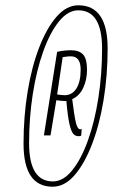

<svg xmlns="http://www.w3.org/2000/svg" viewBox="-20 -914 427 726"><path d="M179 -208Q69 -208 69 -371Q69 -474 84.5 -568Q100 -662 128.5 -735.5Q157 -809 194.5 -851.5Q232 -894 276 -894Q387 -894 387 -731Q387 -629 371.5 -535Q356 -441 327.5 -367.5Q299 -294 261.5 -251Q224 -208 179 -208ZM180 -228Q219 -228 253 -270Q287 -312 312.5 -383Q338 -454 352 -544Q366 -634 366 -730Q366 -875 276 -875Q237 -875 203 -833Q169 -791 143.5 -719.5Q118 -648 104 -558.5Q90 -469 90 -373Q90 -228 180 -228ZM146 -402 196 -718Q222 -724 249 -724Q279 -724 294 -708Q309 -692 309 -650Q309 -613 295 -582.5Q281 -552 253 -539Q261 -475 267 -450Q273 -425 284 -425Q287 -425 289 -427L287 -401Q282 -399 277 -399Q265 -399 257 -408Q249 -417 242.5 -445.5Q236 -474 231 -532Q219 -532 210.5 -533Q202 -534 193 -535L171 -402ZM224 -554Q253 -554 269 -579.5Q285 -605 285 -651Q285 -701 248 -701Q239 -701 232.5 -700Q226 -699 217 -698L196 -557Q202 -556 209 -555Q216 -554 224 -554Z"/></svg>

Font: Georama Condensed ExtraLight
Style: Italic
Weight: 200
Width: 3
Italic angle: -9°
Designer: Jean-Baptiste Levee
Foundry: Production Type
Version: Version 1.000